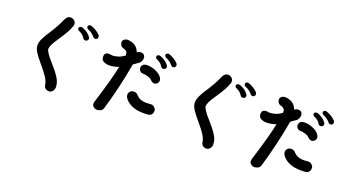

<svg xmlns="http://www.w3.org/2000/svg" viewBox="-64 -1508 4128 2293"><g transform="rotate(20 2000.0 -361.0)"><path d="M866 -700Q850 -720 827 -737Q804 -754 783 -761Q758 -771 758 -794Q758 -803 767 -810Q776 -817 787 -818Q794 -818 797 -817Q832 -806 863.5 -786.5Q895 -767 917 -743Q924 -736 926 -720Q926 -703 916.5 -694.5Q907 -686 894 -686Q877 -686 866 -700ZM758 -646Q738 -683 688 -706Q674 -712 668.5 -718.5Q663 -725 663 -738Q663 -749 672.5 -755.5Q682 -762 695 -762Q704 -762 710 -759Q745 -747 773.5 -726Q802 -705 819 -679Q825 -670 825 -661Q825 -646 814.5 -636.5Q804 -627 789 -627Q770 -627 758 -646ZM521 34Q516 -8 483 -58.5Q450 -109 389 -180Q329 -250 301 -294.5Q273 -339 273 -383Q273 -418 295 -465Q317 -512 368 -588Q431 -685 468 -773Q480 -798 495.5 -812Q511 -826 535 -826Q561 -826 581.5 -808.5Q602 -791 602 -764Q602 -750 599 -743Q586 -701 559 -653Q532 -605 488 -540Q445 -477 427.5 -441.5Q410 -406 410 -379Q410 -365 434 -328Q458 -291 496 -250Q573 -164 612.5 -103.5Q652 -43 652 19Q652 50 632.5 71Q613 92 590 92Q559 92 542 76Q525 60 521 34Z M1856 -700Q1840 -720 1817 -737Q1794 -754 1773 -761Q1748 -771 1748 -794Q1748 -803 1757 -810Q1766 -817 1777 -818Q1784 -818 1787 -817Q1822 -806 1853.5 -786.5Q1885 -767 1907 -743Q1914 -736 1916 -720Q1916 -703 1906.5 -694.5Q1897 -686 1884 -686Q1867 -686 1856 -700ZM1748 -646Q1728 -683 1678 -706Q1664 -712 1658.5 -718.5Q1653 -725 1653 -738Q1653 -749 1662.5 -755.5Q1672 -762 1685 -762Q1694 -762 1700 -759Q1735 -747 1763.5 -726Q1792 -705 1809 -679Q1815 -670 1815 -661Q1815 -646 1804.5 -636.5Q1794 -627 1779 -627Q1760 -627 1748 -646ZM1473 -588 1422 -552Q1396 -401 1357.5 -239Q1319 -77 1279 55Q1271 81 1248 92.5Q1225 104 1203 104Q1181 104 1160.5 88Q1140 72 1140 51Q1140 29 1149 5Q1243 -292 1279 -469Q1251 -458 1217.5 -451.5Q1184 -445 1157 -445Q1125 -445 1097 -457Q1056 -472 1056 -519Q1057 -547 1070.5 -560.5Q1084 -574 1113 -574Q1128 -574 1140 -571Q1148 -569 1157 -569Q1178 -569 1207 -576Q1236 -583 1259 -594Q1292 -613 1304 -621Q1305 -628 1305 -641Q1305 -659 1296 -669Q1281 -688 1252 -694Q1230 -699 1217 -716.5Q1204 -734 1204 -754Q1204 -780 1223.5 -794Q1243 -808 1267 -808Q1294 -808 1324.5 -797.5Q1355 -787 1375 -769Q1401 -744 1418 -703L1423 -707Q1439 -721 1466 -721Q1490 -721 1505 -706.5Q1520 -692 1520 -668Q1520 -649 1511.5 -629.5Q1503 -610 1490 -600ZM1519 -542Q1519 -568 1533 -583.5Q1547 -599 1571 -602Q1576 -603 1588 -603Q1641 -603 1694 -581Q1747 -559 1773 -525Q1791 -502 1791 -480Q1791 -457 1774 -441.5Q1757 -426 1737 -426Q1714 -426 1686 -454Q1671 -470 1637 -480.5Q1603 -491 1570 -491Q1549 -491 1534 -507Q1519 -523 1519 -542ZM1855 -119Q1855 -58 1794 -51Q1774 -49 1738 -49Q1646 -49 1581.5 -80.5Q1517 -112 1490 -162Q1484 -174 1484 -191Q1484 -217 1501 -234.5Q1518 -252 1547 -252Q1577 -252 1592 -236Q1621 -204 1652 -190Q1683 -176 1735 -176Q1760 -176 1788 -179H1794Q1815 -179 1835 -161Q1855 -143 1855 -119Z M2866 -700Q2850 -720 2827 -737Q2804 -754 2783 -761Q2758 -771 2758 -794Q2758 -803 2767 -810Q2776 -817 2787 -818Q2794 -818 2797 -817Q2832 -806 2863.5 -786.5Q2895 -767 2917 -743Q2924 -736 2926 -720Q2926 -703 2916.5 -694.5Q2907 -686 2894 -686Q2877 -686 2866 -700ZM2758 -646Q2738 -683 2688 -706Q2674 -712 2668.5 -718.5Q2663 -725 2663 -738Q2663 -749 2672.5 -755.5Q2682 -762 2695 -762Q2704 -762 2710 -759Q2745 -747 2773.5 -726Q2802 -705 2819 -679Q2825 -670 2825 -661Q2825 -646 2814.5 -636.5Q2804 -627 2789 -627Q2770 -627 2758 -646ZM2521 34Q2516 -8 2483 -58.5Q2450 -109 2389 -180Q2329 -250 2301 -294.5Q2273 -339 2273 -383Q2273 -418 2295 -465Q2317 -512 2368 -588Q2431 -685 2468 -773Q2480 -798 2495.5 -812Q2511 -826 2535 -826Q2561 -826 2581.5 -808.5Q2602 -791 2602 -764Q2602 -750 2599 -743Q2586 -701 2559 -653Q2532 -605 2488 -540Q2445 -477 2427.5 -441.5Q2410 -406 2410 -379Q2410 -365 2434 -328Q2458 -291 2496 -250Q2573 -164 2612.5 -103.5Q2652 -43 2652 19Q2652 50 2632.5 71Q2613 92 2590 92Q2559 92 2542 76Q2525 60 2521 34Z M3856 -700Q3840 -720 3817 -737Q3794 -754 3773 -761Q3748 -771 3748 -794Q3748 -803 3757 -810Q3766 -817 3777 -818Q3784 -818 3787 -817Q3822 -806 3853.5 -786.5Q3885 -767 3907 -743Q3914 -736 3916 -720Q3916 -703 3906.5 -694.5Q3897 -686 3884 -686Q3867 -686 3856 -700ZM3748 -646Q3728 -683 3678 -706Q3664 -712 3658.5 -718.5Q3653 -725 3653 -738Q3653 -749 3662.5 -755.5Q3672 -762 3685 -762Q3694 -762 3700 -759Q3735 -747 3763.5 -726Q3792 -705 3809 -679Q3815 -670 3815 -661Q3815 -646 3804.5 -636.5Q3794 -627 3779 -627Q3760 -627 3748 -646ZM3473 -588 3422 -552Q3396 -401 3357.5 -239Q3319 -77 3279 55Q3271 81 3248 92.5Q3225 104 3203 104Q3181 104 3160.5 88Q3140 72 3140 51Q3140 29 3149 5Q3243 -292 3279 -469Q3251 -458 3217.5 -451.5Q3184 -445 3157 -445Q3125 -445 3097 -457Q3056 -472 3056 -519Q3057 -547 3070.5 -560.5Q3084 -574 3113 -574Q3128 -574 3140 -571Q3148 -569 3157 -569Q3178 -569 3207 -576Q3236 -583 3259 -594Q3292 -613 3304 -621Q3305 -628 3305 -641Q3305 -659 3296 -669Q3281 -688 3252 -694Q3230 -699 3217 -716.5Q3204 -734 3204 -754Q3204 -780 3223.5 -794Q3243 -808 3267 -808Q3294 -808 3324.5 -797.5Q3355 -787 3375 -769Q3401 -744 3418 -703L3423 -707Q3439 -721 3466 -721Q3490 -721 3505 -706.5Q3520 -692 3520 -668Q3520 -649 3511.5 -629.5Q3503 -610 3490 -600ZM3519 -542Q3519 -568 3533 -583.5Q3547 -599 3571 -602Q3576 -603 3588 -603Q3641 -603 3694 -581Q3747 -559 3773 -525Q3791 -502 3791 -480Q3791 -457 3774 -441.5Q3757 -426 3737 -426Q3714 -426 3686 -454Q3671 -470 3637 -480.5Q3603 -491 3570 -491Q3549 -491 3534 -507Q3519 -523 3519 -542ZM3855 -119Q3855 -58 3794 -51Q3774 -49 3738 -49Q3646 -49 3581.5 -80.5Q3517 -112 3490 -162Q3484 -174 3484 -191Q3484 -217 3501 -234.5Q3518 -252 3547 -252Q3577 -252 3592 -236Q3621 -204 3652 -190Q3683 -176 3735 -176Q3760 -176 3788 -179H3794Q3815 -179 3835 -161Q3855 -143 3855 -119Z"/></g></svg>

Font: Tsukimi Rounded
Style: Bold
Weight: 700
Designer: Takashi Funayama
Foundry: Takashi Funayama
Version: Version 1.032; ttfautohint (v1.8.3)